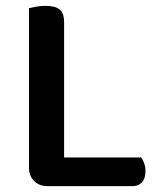

<svg xmlns="http://www.w3.org/2000/svg" viewBox="-20 -635 546 656"><path d="M79 -390H199V-7L143 1Q114 1 96.5 -16.5Q79 -34 79 -62ZM143 1V-97H462Q468 -90 472.5 -77.5Q477 -65 477 -50Q477 -25 465 -12Q453 1 433 1ZM199 -261H79V-607Q87 -609 103 -612Q119 -615 135 -615Q168 -615 183.5 -603Q199 -591 199 -559Z"/></svg>

Font: BalooTamma2SemiBold
Style: Regular
Weight: 600
Designer: Divya Kowshik, Shuchita Grover and Ek Type
Foundry: Ek Type
Version: Version 1.700